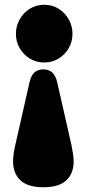

<svg xmlns="http://www.w3.org/2000/svg" viewBox="-20 -609 365 808"><path d="M162.5 179Q97 179 66 150Q35 121 35 69.5Q35 56.5 37.5 38.2Q40 20 44 3L104 -262Q110.5 -291 124.8 -304Q139 -317 162.5 -317Q185.5 -317 199.8 -304Q214 -291 221 -262L281 3Q284.5 20 287.2 38.2Q290 56.5 290 69.5Q290 121 259 150Q228 179 162.5 179ZM166.5 -589Q199.5 -589 226.5 -572.2Q253.5 -555.5 269.2 -527.5Q285 -499.5 285 -467Q285 -433.5 269.2 -406.2Q253.5 -379 226.5 -362.5Q199.5 -346 166.5 -346Q132.5 -346 105.5 -362.5Q78.5 -379 62.8 -406.2Q47 -433.5 47 -467Q47 -499.5 62.8 -527.5Q78.5 -555.5 105.5 -572.2Q132.5 -589 166.5 -589Z"/></svg>

Font: Fraunces SuperSoft
Style: Regular
Weight: 900
Version: Version 1.000;[b76b70a41]